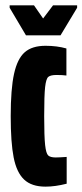

<svg xmlns="http://www.w3.org/2000/svg" viewBox="-20 -689 308 717"><path d="M20 -255Q20 -357 32.5 -413.5Q45 -470 72.5 -494Q100 -518 150 -518Q193 -518 228 -508V-407Q213 -409 191 -409Q169 -409 160.5 -402Q152 -395 148.5 -364Q145 -333 145 -255Q145 -179 148.5 -147.5Q152 -116 160 -108.5Q168 -101 188 -101Q201 -101 229 -103V-3Q186 8 150 8Q98 8 70 -18.5Q42 -45 31 -101Q20 -157 20 -255ZM77 -557 16 -660V-669H107L141 -620L178 -669H268V-660L206 -557Z"/></svg>

Font: Saira Ultra Condensed Black
Style: Regular
Weight: 900
Width: 1
Designer: Hector Gatti with collaboration of the Omnibus-Type team
Foundry: Omnibus-Type
Version: Version 1.001; ttfautohint (v1.8)